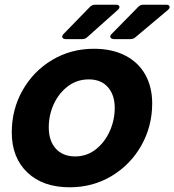

<svg xmlns="http://www.w3.org/2000/svg" viewBox="-20 -783 740 815"><path d="M30 -221Q30 -319 76 -400Q122 -481 201.5 -528.5Q281 -576 379 -576Q455 -576 511 -547.5Q567 -519 596.5 -466.5Q626 -414 626 -344Q626 -247 580 -165.5Q534 -84 454 -36Q374 12 276 12Q162 12 96 -51Q30 -114 30 -221ZM467 -325Q467 -380 438 -413Q409 -446 357 -446Q307 -446 268.5 -417Q230 -388 208.5 -341.5Q187 -295 187 -242Q187 -185 217 -152Q247 -119 299 -119Q348 -119 386 -148.5Q424 -178 445.5 -225.5Q467 -273 467 -325ZM259 -617Q252 -617 248 -620Q244 -623 244 -627Q244 -633 250 -639L362 -754Q371 -763 384 -763H472Q487 -763 487 -753Q487 -747 480 -741L350 -625Q342 -617 328 -617ZM464 -617Q457 -617 452.5 -620Q448 -623 448 -628Q448 -633 454 -639L567 -754Q576 -763 588 -763H685Q700 -763 700 -753Q700 -747 693 -741L555 -625Q547 -617 532 -617Z"/></svg>

Font: Open Sauce Two ExtraBold Italic
Style: Regular
Weight: 800
Italic angle: -10°
Designer: Alfredo Marco Pradil
Foundry: Creative Sauce Fz LLC
Version: Version 1.477